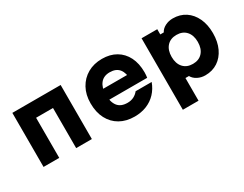

<svg xmlns="http://www.w3.org/2000/svg" viewBox="-87 -1174 2423 1907"><g transform="rotate(-30 1125.0 -220.0)"><path d="M98 0V-620H652V0H472V-460H278V0Z M965 -376H1333L1279 -313Q1279 -398 1243.5 -442Q1208 -486 1136 -486Q1066 -486 1029 -439.5Q992 -393 992 -313Q992 -227 1028 -180.5Q1064 -134 1140 -134Q1181 -134 1212.5 -150Q1244 -166 1266 -194H1450Q1425 -126 1379.5 -78Q1334 -30 1271.5 -5Q1209 20 1134 20Q1038 20 967 -20.5Q896 -61 857 -135.5Q818 -210 818 -313Q818 -411 858.5 -484.5Q899 -558 970.5 -599Q1042 -640 1136 -640Q1228 -640 1295.5 -600.5Q1363 -561 1400 -488Q1437 -415 1437 -313Q1437 -297 1435.5 -280.5Q1434 -264 1432 -252H965Z M1580 200V-620H1760V-560H1800Q1818 -595 1858 -615.5Q1898 -636 1946 -636Q2028 -636 2089.5 -595.5Q2151 -555 2185.5 -481.5Q2220 -408 2220 -310Q2220 -212 2185.5 -138.5Q2151 -65 2089.5 -24.5Q2028 16 1946 16Q1898 16 1858 -5Q1818 -26 1800 -60H1760V200ZM1896 -144Q1966 -144 2006 -188.5Q2046 -233 2046 -310Q2046 -387 2006 -431.5Q1966 -476 1896 -476Q1826 -476 1786 -431.5Q1746 -387 1746 -310Q1746 -233 1786 -188.5Q1826 -144 1896 -144Z"/></g></svg>

Font: Martian Mono SemiExpanded ExtraBold
Style: Regular
Weight: 800
Width: 6
Designer: Roman Shamin
Foundry: Evil Martians
Version: Version 1.000